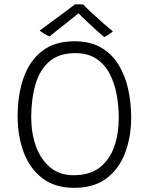

<svg xmlns="http://www.w3.org/2000/svg" viewBox="-20 -853 717 898"><path d="M327.5 25.5Q236.5 25.5 178 -19.5Q119.5 -64.5 91 -140.2Q62.5 -216 62.5 -308Q62.5 -412 91 -491.2Q119.5 -570.5 178.2 -615.2Q237 -660 327.5 -660Q401.5 -660 452.5 -630.5Q503.5 -601 534.5 -550.2Q565.5 -499.5 579.5 -435.8Q593.5 -372 593.5 -303.5Q593.5 -213.5 565.5 -138.8Q537.5 -64 478.8 -19.2Q420 25.5 327.5 25.5ZM324 -33.5Q401 -33.5 447.2 -70.2Q493.5 -107 514.5 -167.8Q535.5 -228.5 535.5 -301Q535.5 -357 525.5 -411Q515.5 -465 492.5 -508.8Q469.5 -552.5 430.2 -578.5Q391 -604.5 332 -604.5Q256 -604.5 210.8 -565.2Q165.5 -526 145.8 -458Q126 -390 126 -304Q126 -231 148 -169.5Q170 -108 214 -70.8Q258 -33.5 324 -33.5ZM369 -832Q388 -812.5 413 -789.2Q438 -766 463.2 -744Q488.5 -722 508 -706Q497 -697 487 -690.5Q477 -684 468 -679.5Q454 -690.5 430 -712.2Q406 -734 382.5 -756Q359 -778 347.5 -791Q336.5 -782 311.2 -762Q286 -742 258.2 -719.8Q230.5 -697.5 211.5 -682.5Q204.5 -685 188.5 -694.5Q172.5 -704 165.5 -710Q194.5 -731 229.2 -756.8Q264 -782.5 292.5 -803.8Q321 -825 331 -833Q337.5 -833 349 -832.8Q360.5 -832.5 369 -832Z"/></svg>

Font: Grandstander ExtraLight
Style: Regular
Weight: 200
Designer: Tyler Finck
Foundry: Etcetera Type Co
Version: Version 1.200; ttfautohint (v1.8.3)